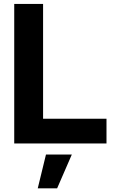

<svg xmlns="http://www.w3.org/2000/svg" viewBox="-20 -748 597 1001"><path d="M54.2 0V-727.5H204.6V-128.9H535.2V0ZM176.8 233.9 219.7 57.6H354.5L277.8 233.9Z"/></svg>

Font: Inter Display
Style: Bold
Weight: 700
Designer: Rasmus Andersson
Foundry: rsms
Version: Version 4.001;git-9221beed3